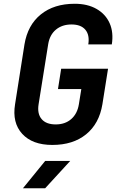

<svg xmlns="http://www.w3.org/2000/svg" viewBox="-20 -760 640 1020"><path d="M258 10Q152 10 98 -49Q44 -108 60 -206L110 -524Q127 -627 197 -683.5Q267 -740 377 -740Q445 -740 493 -712.5Q541 -685 562.5 -636.5Q584 -588 574 -524H449Q457 -574 433.5 -602Q410 -630 360 -630Q310 -630 277 -602.5Q244 -575 236 -525L185 -206Q177 -156 201 -127.5Q225 -99 276 -99Q326 -99 358.5 -127.5Q391 -156 399 -206L412 -287H288L305 -395H554L524 -206Q507 -103 437.5 -46.5Q368 10 258 10ZM102 240 220 95H353L220 240Z"/></svg>

Font: JetBrains Mono NL
Style: Bold Italic
Weight: 700
Italic angle: -9°
Designer: Philipp Nurullin, Konstantin Bulenkov
Foundry: JetBrains
Version: Version 2.304; ttfautohint (v1.8.4.7-5d5b)